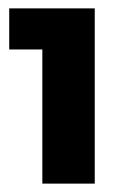

<svg xmlns="http://www.w3.org/2000/svg" viewBox="-20 -798 301 458"><path d="M2 -778H206V-360H81V-680H2Z"/></svg>

Font: Montserrat arm2
Style: Bold
Weight: 700
Designer: Julieta Ulanovsky
Foundry: Julieta Ulanovsky
Version: Version 6.000